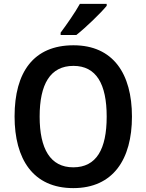

<svg xmlns="http://www.w3.org/2000/svg" viewBox="-20 -1024 753 988"><path d="M529 -994V-1004H391C366 -959 324 -899 292 -856V-844H373C420 -881 498 -956 529 -994ZM659 -424C659 -645 562 -791 358 -791C153 -791 55 -653 55 -425C55 -205 150 -56 357 -56C562 -56 659 -204 659 -424ZM184 -424C184 -590 238 -685 358 -685C476 -685 529 -591 529 -424C529 -256 476 -163 357 -163C239 -163 184 -258 184 -424Z"/></svg>

Font: Noto Sans Malayalam UI SemiCondensed SemiBold
Style: Regular
Weight: 600
Width: 4
Designer: Jelle Bosma - Monotype Design Team
Foundry: Monotype Imaging Inc.
Version: Version 2.104